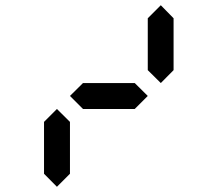

<svg xmlns="http://www.w3.org/2000/svg" viewBox="-20 -821 840 741"><path d="M199.7 -100.1 149.9 -150.4V-350.6L199.7 -400.4L250 -350.6V-150.4ZM600.6 -500.5 550.3 -550.3V-750.5L600.6 -800.8L649.9 -750.5V-550.3ZM500 -400.4H300.3L250 -450.7L300.3 -500.5H500L550.3 -450.7Z"/></svg>

Font: E1234
Style: Regular
Weight: 400
Designer: GGBot
Version: Version 1.00;September 7, 2020